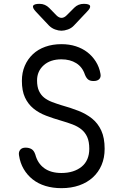

<svg xmlns="http://www.w3.org/2000/svg" viewBox="-20 -970 640 1000"><path d="M422 -582Q409 -621 377 -641Q345 -661 300 -661Q242 -661 207.5 -630Q173 -599 173 -551Q173 -518 183 -496.5Q193 -475 210 -461.5Q227 -448 250.5 -439Q274 -430 300 -422Q347 -409 388 -393Q429 -377 459.5 -352.5Q490 -328 507.5 -290Q525 -252 525 -195Q525 -148 509 -110.5Q493 -73 463.5 -46Q434 -19 392.5 -4.5Q351 10 300 10Q255 10 217 -1.5Q179 -13 150.5 -35.5Q122 -58 103.5 -89.5Q85 -121 79 -161Q76 -178 85 -189.5Q94 -201 113 -201Q131 -201 144 -193.5Q157 -186 164 -165Q176 -119 210.5 -94Q245 -69 300 -69Q333 -69 359.5 -77.5Q386 -86 405.5 -102Q425 -118 435 -141.5Q445 -165 445 -195Q445 -233 434 -257Q423 -281 403.5 -296.5Q384 -312 357.5 -322Q331 -332 300 -341Q258 -353 220 -367.5Q182 -382 154 -405Q126 -428 110 -462.5Q94 -497 94 -549Q94 -592 109 -627Q124 -662 151 -687.5Q178 -713 216 -726.5Q254 -740 300 -740Q341 -740 375 -729Q409 -718 435 -698Q461 -678 479 -649.5Q497 -621 503 -587Q507 -569 497.5 -558.5Q488 -548 467 -548Q449 -548 439 -556Q429 -564 422 -582ZM186 -950Q201 -950 213.5 -944.5Q226 -939 236 -929L274 -890Q287 -877 300.5 -877Q314 -877 327 -890L367 -930Q377 -940 389.5 -945Q402 -950 416 -950Q445 -950 449 -939.5Q453 -929 433 -909L365 -837Q352 -823 333.5 -816.5Q315 -810 300 -810Q285 -810 267 -816.5Q249 -823 235 -837L168 -908Q148 -929 152.5 -939.5Q157 -950 186 -950Z"/></svg>

Font: Maple Mono NL Light
Style: Regular
Weight: 300
Monospace: yes
Designer: subframe7536
Version: Version 7.000